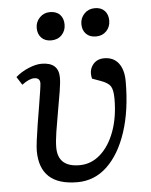

<svg xmlns="http://www.w3.org/2000/svg" viewBox="-54 -790 666 848"><g transform="rotate(-5 279.5 -365.5)"><path d="M255 14Q88 14 88 -140Q88 -154 92 -186Q96 -218 102.5 -258Q109 -298 115.5 -336.5Q122 -375 126 -402.5Q130 -430 130 -436Q130 -460 104 -460Q82 -460 50 -436L27 -472Q52 -494 84.5 -507.5Q117 -521 142 -521Q218 -521 218 -453Q218 -431 211.5 -391Q205 -351 196.5 -304.5Q188 -258 181.5 -216Q175 -174 175 -147Q175 -60 271 -60Q323 -60 363.5 -96Q404 -132 427 -195Q450 -258 450 -339Q450 -378 439.5 -394.5Q429 -411 395 -423L359 -436Q350 -471 368 -496Q386 -521 420 -521Q461 -521 483.5 -492Q506 -463 506 -411Q506 -283 474.5 -187.5Q443 -92 387 -39Q331 14 255 14ZM135 -680Q135 -707 153.5 -726Q172 -745 199 -745Q228 -745 243.5 -728.5Q259 -712 259 -685Q259 -657 241 -638.5Q223 -620 194 -620Q167 -620 151 -636.5Q135 -653 135 -680ZM333 -680Q333 -707 351.5 -726Q370 -745 398 -745Q426 -745 441.5 -728.5Q457 -712 457 -685Q457 -657 439 -638.5Q421 -620 393 -620Q365 -620 349 -636.5Q333 -653 333 -680Z"/></g></svg>

Font: Literata 12pt
Style: Italic
Weight: 400
Italic angle: -2°
Designer: Latin by Veronika Burian and Jose Scaglione. Greek by Irene Vlachou. Cyrillic by Vera Evstafieva
Foundry: TypeTogether
Version: Version 3.002